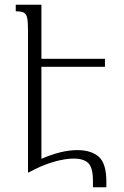

<svg xmlns="http://www.w3.org/2000/svg" viewBox="-20 -734 525 816"><path d="M308 -96Q368 -96 400 -67.5Q432 -39 432 37V62H375V35Q375 -21 355.5 -40.5Q336 -60 293 -60Q259 -60 215 -48Q171 -36 129 -15L99 0V-605Q99 -640 95.5 -657.5Q92 -675 81 -680.5Q70 -686 47 -686V-714H156V-484H426V-450H156V-59Q241 -96 308 -96Z"/></svg>

Font: Noto Serif Armenian SemiCondensed Light
Style: Regular
Weight: 300
Width: 4
Designer: Monotype Design Team
Foundry: Monotype Imaging Inc.
Version: Version 2.008; ttfautohint (v1.8.4.7-5d5b)